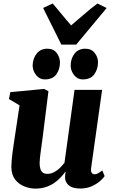

<svg xmlns="http://www.w3.org/2000/svg" viewBox="-20 -1070 646 1100"><path d="M182 10.5Q151 10.5 119.8 -1.8Q88.5 -14 67.2 -40.8Q46 -67.5 45 -112Q45 -129 46.8 -150Q48.5 -171 51.5 -194Q54.5 -217 58 -240.8Q61.5 -264.5 65 -287L92 -466.5L31.5 -502.5L39 -542L233 -560.5L257.5 -547.5L225 -287.5Q222.5 -266 219.2 -243.8Q216 -221.5 213.2 -201Q210.5 -180.5 208.8 -164Q207 -147.5 207 -137Q207 -114.5 211.8 -100.8Q216.5 -87 226 -80.5Q235.5 -74 251.5 -74Q271 -74 289 -83.2Q307 -92.5 322.5 -107.2Q338 -122 349.5 -138L407 -555H565L502 -107.5Q499.5 -88.5 505.5 -80Q511.5 -71.5 522 -71.5Q530.5 -71.5 539.5 -76Q548.5 -80.5 566 -93.5L579.5 -61Q573 -50.5 554.5 -33.8Q536 -17 507 -3.5Q478 10 440.5 10Q400 10 379.2 -4.2Q358.5 -18.5 353.5 -43.5Q353 -47 352.8 -51.8Q352.5 -56.5 353 -62Q353.5 -67.5 354.2 -73.5Q355 -79.5 356 -85L354 -85.5Q341.5 -68.5 325.5 -51.5Q309.5 -34.5 288.5 -20.5Q267.5 -6.5 241.2 2Q215 10.5 182 10.5ZM236 -615Q206.5 -615 186.8 -640Q167 -665 167 -695.5Q168 -735 190.2 -763Q212.5 -791 251.5 -791Q287 -791 305.2 -766.2Q323.5 -741.5 323.5 -712.5Q323.5 -673 302.8 -644Q282 -615 236 -615ZM453.5 -615Q424 -615 404.2 -640Q384.5 -665 385 -695.5Q385.5 -735 407.2 -763Q429 -791 469 -791Q503.5 -791 522.8 -766.2Q542 -741.5 541.5 -712.5Q541 -673 520 -644Q499 -615 453.5 -615ZM331.5 -814.5 227 -1024.5 282 -1050Q307.5 -1020.5 333.8 -988Q360 -955.5 387.5 -924.5Q425.5 -956 462 -988.2Q498.5 -1020.5 538.5 -1050L591 -1024L416.5 -814.5Z"/></svg>

Font: Merriweather 36pt Black
Style: Italic
Weight: 900
Italic angle: -7.8°
Version: Version 2.101